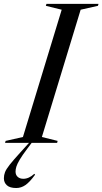

<svg xmlns="http://www.w3.org/2000/svg" viewBox="-65 -735 527 988"><path d="M15 148Q15 165 26 175Q37 185 55 185Q84 185 111.5 159.5L115.5 164Q88 202 66 217.2Q44 232.5 18.5 232.5Q-14 232.5 -29.5 218.5Q-45 204.5 -45 182.5Q-45 166 -39.2 151Q-33.5 136 -15.2 112.8Q3 89.5 40.5 48.5L84.5 0H-39L-36 -10L53 -30L252.5 -685L171 -705L174 -715H442L439 -705L350 -685L150.5 -30L231.5 -10L229 0H98L75.5 30Q49.5 64.5 36.5 86.5Q23.5 108.5 19.2 122.5Q15 136.5 15 148Z"/></svg>

Font: Newsreader Display
Style: Italic
Weight: 400
Italic angle: -17°
Designer: Hugues Gentile
Foundry: Production Type
Version: Version 1.001